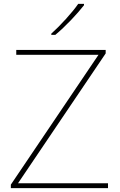

<svg xmlns="http://www.w3.org/2000/svg" viewBox="-20 -972 618 992"><path d="M414 -945V-952H384C355 -909 290 -838 245 -798V-792H266C319 -836 379 -900 414 -945ZM538 0V-25H73L526 -696V-714H64V-689H489L36 -18V0Z"/></svg>

Font: Noto Kufi Arabic Thin
Style: Regular
Weight: 100
Designer: Monotype Design Team, David Williams, Khaled Hosny
Foundry: Google LLC
Version: Version 2.109